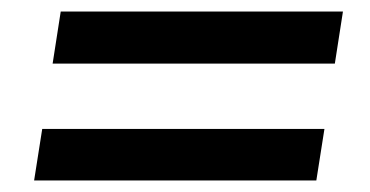

<svg xmlns="http://www.w3.org/2000/svg" viewBox="-20 -454 640 332"><path d="M71 -344 85 -434H573L559 -344ZM39 -142 53 -231H541L527 -142Z"/></svg>

Font: Nunito Sans 8pt
Style: Bold Italic
Weight: 700
Italic angle: -9°
Version: Version 3.101;gftools[0.9.27]